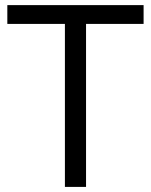

<svg xmlns="http://www.w3.org/2000/svg" viewBox="-20 -734 593 754"><path d="M317.9 0H234.9V-640.1H8.8V-713.9H543.9V-640.1H317.9Z"/></svg>

Font: f01947593
Style: Regular
Weight: 400
Foundry: Ascender Corporation
Version: Version 1.10